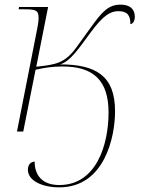

<svg xmlns="http://www.w3.org/2000/svg" viewBox="-20 -566 615 826"><path d="M235 240C430 240 475 23 475 -87C475 -240 393 -289 238 -289C283 -301 322 -362 371 -428C421 -495 452 -518 489 -518C528 -518 541 -500 541 -462C549 -463 560 -472 560 -494C560 -530 535 -546 499 -546C447 -546 420 -517 370 -447L310 -364C259 -293 219 -288 136 -279L187 -536H62L60 -526H86C137 -526 146 -520 146 -488C146 -471 142 -454 140 -442L53 0H80L133 -266C169 -274 205 -280 246 -280C383 -281 447 -219 447 -82C447 56 395 230 235 230C164 230 129 190 129 129C110 131 100 144 100 164C100 213 164 240 235 240Z"/></svg>

Font: Noto Serif Display Thin
Style: Italic
Weight: 100
Italic angle: -12°
Designer: Monotype Design Team
Foundry: Monotype Imaging Inc.
Version: Version 2.009